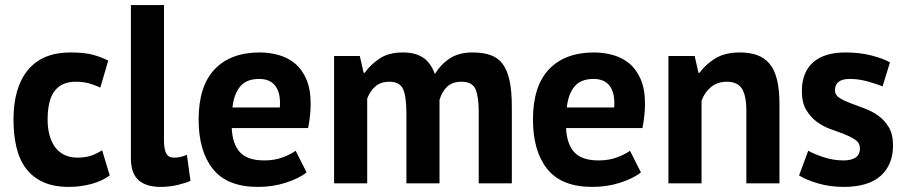

<svg xmlns="http://www.w3.org/2000/svg" viewBox="-20 -720 3555 754"><path d="M411 -31Q381 -9 338.5 2.5Q296 14 251 14Q191 14 149.5 -5Q108 -24 82 -58.5Q56 -93 44.5 -142Q33 -191 33 -250Q33 -377 90 -445.5Q147 -514 256 -514Q311 -514 344.5 -505Q378 -496 405 -482L374 -376Q351 -387 328.5 -393Q306 -399 277 -399Q223 -399 195 -363.5Q167 -328 167 -250Q167 -218 174 -191Q181 -164 195 -144Q209 -124 231.5 -112.5Q254 -101 284 -101Q317 -101 340 -109.5Q363 -118 381 -130Z M624 -168Q624 -133 633 -117Q642 -101 662 -101Q674 -101 685.5 -103Q697 -105 714 -112L728 -10Q712 -2 679 6Q646 14 611 14Q554 14 524 -12.5Q494 -39 494 -100V-700H624Z M1184 -43Q1154 -19 1102.5 -2.5Q1051 14 993 14Q872 14 816 -56.5Q760 -127 760 -250Q760 -382 823 -448Q886 -514 1000 -514Q1038 -514 1074 -504Q1110 -494 1138 -471Q1166 -448 1183 -409Q1200 -370 1200 -312Q1200 -291 1197.5 -267Q1195 -243 1190 -217H890Q893 -154 922.5 -122Q952 -90 1018 -90Q1059 -90 1091.5 -102.5Q1124 -115 1141 -128ZM998 -410Q947 -410 922.5 -379.5Q898 -349 893 -298H1079Q1083 -352 1062.5 -381Q1042 -410 998 -410Z M1576 0V-272Q1576 -341 1563 -370Q1550 -399 1509 -399Q1475 -399 1454 -380.5Q1433 -362 1422 -333V0H1292V-500H1393L1408 -434H1412Q1435 -466 1470.5 -490Q1506 -514 1562 -514Q1610 -514 1640.5 -494.5Q1671 -475 1688 -429Q1711 -468 1747 -491Q1783 -514 1834 -514Q1876 -514 1905.5 -504Q1935 -494 1953.5 -469.5Q1972 -445 1981 -404Q1990 -363 1990 -300V0H1860V-281Q1860 -340 1847.5 -369.5Q1835 -399 1792 -399Q1757 -399 1736.5 -380Q1716 -361 1706 -328V0Z M2497 -43Q2467 -19 2415.5 -2.5Q2364 14 2306 14Q2185 14 2129 -56.5Q2073 -127 2073 -250Q2073 -382 2136 -448Q2199 -514 2313 -514Q2351 -514 2387 -504Q2423 -494 2451 -471Q2479 -448 2496 -409Q2513 -370 2513 -312Q2513 -291 2510.5 -267Q2508 -243 2503 -217H2203Q2206 -154 2235.5 -122Q2265 -90 2331 -90Q2372 -90 2404.5 -102.5Q2437 -115 2454 -128ZM2311 -410Q2260 -410 2235.5 -379.5Q2211 -349 2206 -298H2392Q2396 -352 2375.5 -381Q2355 -410 2311 -410Z M2911 0V-284Q2911 -345 2893.5 -372Q2876 -399 2834 -399Q2797 -399 2771.5 -377.5Q2746 -356 2735 -324V0H2605V-500H2708L2723 -434H2727Q2750 -466 2788 -490Q2826 -514 2886 -514Q2923 -514 2952 -504Q2981 -494 3001 -471Q3021 -448 3031 -408.5Q3041 -369 3041 -311V0Z M3357 -138Q3357 -158 3340 -170Q3323 -182 3298 -192Q3273 -202 3243 -212.5Q3213 -223 3188 -241.5Q3163 -260 3146 -288.5Q3129 -317 3129 -362Q3129 -436 3173 -475Q3217 -514 3300 -514Q3357 -514 3403 -502Q3449 -490 3475 -475L3446 -381Q3423 -390 3388 -400Q3353 -410 3317 -410Q3259 -410 3259 -365Q3259 -347 3276 -336Q3293 -325 3318 -315.5Q3343 -306 3373 -295Q3403 -284 3428 -266.5Q3453 -249 3470 -221Q3487 -193 3487 -149Q3487 -73 3438.5 -29.5Q3390 14 3293 14Q3240 14 3193.5 0.5Q3147 -13 3118 -31L3154 -128Q3177 -115 3215 -102.5Q3253 -90 3293 -90Q3322 -90 3339.5 -101Q3357 -112 3357 -138Z"/></svg>

Font: PTSans
Style: Bold
Weight: 700
Designer: A.Korolkova, O.Umpeleva, V.Yefimov
Foundry: ParaType Ltd
Version: Version 2.003W OFL